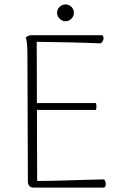

<svg xmlns="http://www.w3.org/2000/svg" viewBox="-20 -848 567 868"><path d="M130 0Q119 0 112.5 -7.5Q106 -15 106 -28L104 -592Q104 -622 102.5 -643Q101 -664 97 -678Q102 -684 109 -686.5Q116 -689 127 -689H438Q444 -689 446.5 -684Q449 -679 448 -672Q447 -665 443 -659.5Q439 -654 434 -652Q361 -655 291.5 -656.5Q222 -658 146 -659L148 -30Q198 -30 249 -31.5Q300 -33 350 -34.5Q400 -36 448 -37Q453 -36 455.5 -29.5Q458 -23 458 -16.5Q458 -10 456 -5Q454 0 447 0ZM139 -351V-382H414Q416 -374 416 -366.5Q416 -359 414 -351ZM276 -752Q261 -752 249.5 -763.5Q238 -775 238 -790Q238 -806 249.5 -817Q261 -828 276 -828Q292 -828 303 -817Q314 -806 314 -790Q314 -775 303 -763.5Q292 -752 276 -752Z"/></svg>

Font: Arima Thin ExtraLight
Style: Regular
Weight: 250
Version: Version 1.100